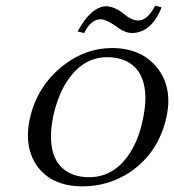

<svg xmlns="http://www.w3.org/2000/svg" viewBox="-20 -643 612 675"><path d="M464.8 -570.8Q494.1 -570.8 516.6 -607.9Q521 -615.2 525.4 -623L548.3 -617.2Q512.2 -527.3 442.9 -526.9Q417 -527.3 384.3 -553.2Q352.5 -574.7 334.5 -575.2Q301.3 -575.2 278.3 -531.7Q276.9 -528.8 275.9 -526.9L252.9 -532.2Q297.9 -616.7 351.1 -621.1Q383.8 -620.6 417 -592.8Q442.9 -571.3 464.8 -570.8ZM356.9 -441.9Q270.5 -441.9 214.4 -355.5Q182.6 -305.2 167 -233.9Q159.2 -193.4 159.2 -164.1Q159.2 -56.2 241.2 -27.8Q265.1 -20 293 -20Q387.7 -20 443.8 -116.7Q469.7 -162.1 481.9 -221.2Q490.7 -263.2 491.2 -295.9Q491.2 -408.2 405.8 -435.1Q382.8 -441.9 356.9 -441.9ZM565.9 -234.9Q539.1 -107.4 437.5 -38.1Q362.8 11.7 271 12.2Q158.2 12.2 106.9 -64.5Q78.6 -107.9 78.1 -166Q78.1 -192.9 84 -222.2Q109.4 -340.8 204.1 -414.1Q281.7 -474.1 374 -474.1Q478 -474.1 534.2 -402.8Q571.8 -354 571.8 -288.1Q571.8 -262.7 565.9 -234.9Z"/></svg>

Font: Linux Libertine Capitals O
Style: Bold Italic Samll Caps
Weight: 400
Italic angle: -12°
Designer: Philipp H. Poll
Foundry: Philipp H. Poll
Version: Version 5.0.4